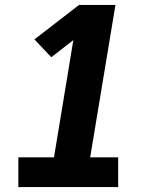

<svg xmlns="http://www.w3.org/2000/svg" viewBox="-20 -755 640 775"><path d="M54 0V-120H198L276 -593L187 -524L119 -596L299 -735H446L344 -120H457V0Z"/></svg>

Font: Iosevka Slab Heavy Extended
Style: Italic
Weight: 900
Width: 7
Italic angle: -9°
Monospace: yes
Designer: Belleve Invis
Foundry: Belleve Invis
Version: Version 11.1.0; ttfautohint (v1.8.3)